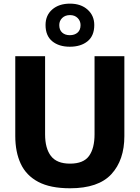

<svg xmlns="http://www.w3.org/2000/svg" viewBox="-20 -1022 768 1056"><path d="M365.5 13.5Q256.5 13.5 190.2 -21.8Q124 -57 94 -121.5Q64 -186 64 -274V-713H228V-283Q228 -206 260.2 -164Q292.5 -122 365 -122Q439 -122 469.5 -164Q500 -206 500 -283.5V-713H664V-273.5Q664 -141.5 592.5 -64Q521 13.5 365.5 13.5ZM364 -765Q304 -765 267.2 -795.2Q230.5 -825.5 230.5 -884.5Q230.5 -938 267.5 -970Q304.5 -1002 365 -1002Q425 -1002 461.8 -969Q498.5 -936 498.5 -884.5Q498.5 -825 461.5 -795Q424.5 -765 364 -765ZM364 -828.5Q390.5 -828.5 406.8 -842.8Q423 -857 423 -884Q423 -907 407 -923Q391 -939 365 -939Q338.5 -939 322.2 -923.2Q306 -907.5 306 -884Q306 -857 322 -842.8Q338 -828.5 364 -828.5Z"/></svg>

Font: Heraclito
Style: Bold
Weight: 700
Designer: Kostas Bartsokas (font) & Cristiano Sobral (main changes)
Foundry: Kostas Bartsokas (font) & Cristiano Sobral (main changes)
Version: Version 1.00;July 8, 2020;FontCreator 13.0.0.2655 64-bit